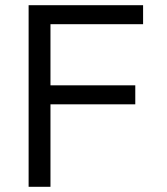

<svg xmlns="http://www.w3.org/2000/svg" viewBox="-20 -718 640 738"><path d="M90 0V-698H530V-625H174V-390H500V-317H174V0Z"/></svg>

Font: IBM Plex Mono
Style: Regular
Weight: 400
Monospace: yes
Designer: Mike Abbink, Paul van der Laan, Pieter van Rosmalen
Foundry: Bold Monday
Version: Version 2.3